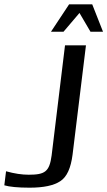

<svg xmlns="http://www.w3.org/2000/svg" viewBox="-36 -859 497 889"><path d="M97 -50C66 -50 31 -55 -8 -66L-16 -1C7 6 47 10 101 10C166 10 213 0 243 -20C274 -40 292 -81 300 -143L362 -649H265L203 -139C193 -64 172 -50 97 -50ZM200 -712H258L332 -799L383 -712H441L391 -839H284Z"/></svg>

Font: Gamestation Display
Style: Italic
Weight: 400
Designer: Jonas Hecksher
Foundry: Jonas Hecksher, Playtypeª, e-types AS
Version: Version 1.003